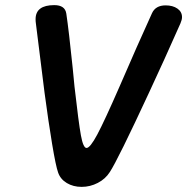

<svg xmlns="http://www.w3.org/2000/svg" viewBox="-20 -729 731 750"><path d="M207 -55Q198 -80 183.5 -167Q169 -254 154 -367L120 -639Q119 -645 119 -654Q119 -709 192 -709Q234 -709 239 -676Q249 -609 264 -463L271 -391Q287 -250 296 -200.5Q305 -151 318 -151Q332 -151 360 -203.5Q388 -256 447 -391Q516 -551 574 -678Q588 -708 627 -708Q655 -708 673 -695.5Q691 -683 691 -662Q691 -652 685 -638Q620 -491 563 -369Q440 -104 409 -57Q392 -30 362 -14.5Q332 1 299 1Q266 1 241 -14Q216 -29 207 -55Z"/></svg>

Font: Mali SemiBold
Style: Italic
Weight: 600
Italic angle: -10°
Version: Version 1.000; ttfautohint (v1.6)